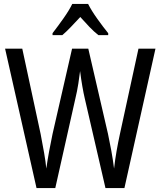

<svg xmlns="http://www.w3.org/2000/svg" viewBox="-20 -963 822 983"><path d="M776 -714 617 0H520L414 -459Q408 -484 401.5 -521.5Q395 -559 390 -599Q387 -573 381 -534.5Q375 -496 366 -459L263 0H167L6 -714H94L188 -277Q198 -225 206 -179.5Q214 -134 217 -100Q223 -142 231.5 -188.5Q240 -235 249 -277L349 -714H432L533 -277Q542 -235 550 -191Q558 -147 564 -100Q569 -145 577 -190.5Q585 -236 594 -277L689 -714ZM431 -943Q448 -909 478 -867Q508 -825 534 -793V-783H484Q461 -801 438 -825Q415 -849 391 -876Q366 -849 342.5 -824.5Q319 -800 299 -783H249V-793Q276 -828 305 -869Q334 -910 350 -943Z"/></svg>

Font: Noto Sans Myanmar Condensed
Style: Regular
Weight: 400
Width: 3
Designer: Monotype Design Team
Foundry: Monotype Imaging Inc.
Version: Version 2.107; ttfautohint (v1.8.4.7-5d5b)